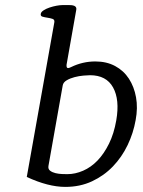

<svg xmlns="http://www.w3.org/2000/svg" viewBox="-20 -733 561 753"><path d="M512 -262Q503 -211 480.5 -164Q458 -117 423 -80.5Q388 -44 341 -22Q294 0 236 0Q169 0 85 -39L193 -645Q195 -656 186 -659Q177 -662 166.5 -663.5Q156 -665 147 -667.5Q138 -670 140 -679Q141 -686 151 -692.5Q161 -699 174.5 -703.5Q188 -708 201.5 -710.5Q215 -713 224 -713H253Q283 -713 279 -694L241 -479Q240 -466 247 -466Q251 -466 259 -470Q304 -492 354 -492Q398 -492 431.5 -474Q465 -456 485.5 -424.5Q506 -393 513.5 -351.5Q521 -310 512 -262ZM436 -261Q450 -342 423.5 -390Q397 -438 333 -438Q324 -438 307 -436.5Q290 -435 272.5 -430.5Q255 -426 241.5 -418Q228 -410 226 -398L170 -82Q168 -70 176.5 -63.5Q185 -57 197.5 -54Q210 -51 223 -50.5Q236 -50 244 -50Q275 -50 306 -63.5Q337 -77 362.5 -103.5Q388 -130 407.5 -169.5Q427 -209 436 -261Z"/></svg>

Font: Jura
Style: Italic
Weight: 400
Designer: Ed Merritt
Foundry: Ten by Twenty
Version: Version 1.007